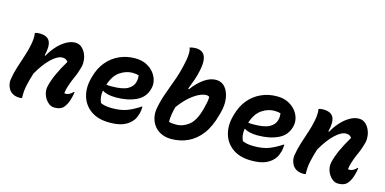

<svg xmlns="http://www.w3.org/2000/svg" viewBox="-73 -1158 3146 1569"><g transform="rotate(15 1500.0 -373.0)"><path d="M122 -538Q139 -544 161 -544Q228 -544 248 -503.5Q268 -463 247 -381H254Q278 -425 312 -463Q346 -501 385.5 -524Q425 -547 463 -547Q493 -547 514.5 -530Q536 -513 549.5 -486Q563 -459 566.5 -429Q570 -399 564 -373Q549 -315 525.5 -264Q502 -213 487 -155Q486 -147 484.5 -140Q483 -133 482 -125Q486 -124 489.5 -123.5Q493 -123 497 -123Q509 -123 525 -131Q541 -139 555 -155H561Q560 -146 558.5 -136Q557 -126 553 -111Q546 -82 537.5 -62.5Q529 -43 520 -31Q507 -10 486.5 0Q466 10 431 10Q403 10 378 -13Q353 -36 340.5 -70.5Q328 -105 335 -141Q346 -192 373.5 -252.5Q401 -313 440 -377Q427 -402 393 -402Q352 -402 299 -351.5Q246 -301 197 -214Q179 -158 167.5 -105.5Q156 -53 159 3Q150 6 140 6Q104 6 81 -7Q58 -20 46 -40.5Q34 -61 30.5 -82.5Q27 -104 30 -120Q38 -174 55 -227.5Q72 -281 90 -334.5Q108 -388 118 -440Q123 -466 124.5 -492Q126 -518 122 -538Z M969 -550Q1022 -550 1061.5 -531Q1101 -512 1126 -482Q1151 -452 1160 -417Q1169 -382 1161 -350L1159 -342Q1140 -268 1068.5 -234Q997 -200 897 -200Q858 -200 829 -207Q800 -214 786 -225H781Q772 -167 793 -124Q816 -114 839.5 -110.5Q863 -107 890 -107Q967 -107 1018.5 -127.5Q1070 -148 1122 -183H1128Q1126 -149 1121 -127Q1111 -91 1097.5 -70.5Q1084 -50 1065 -35Q1036 -11 996.5 0.5Q957 12 899 12Q804 12 743 -30.5Q682 -73 661 -144Q640 -215 662 -298L665 -309Q686 -388 730.5 -441.5Q775 -495 836.5 -522.5Q898 -550 969 -550ZM978 -430Q924 -430 873.5 -396Q823 -362 796 -281Q815 -278 836 -278Q933 -278 975.5 -302Q1018 -326 1028 -365Q1033 -385 1033 -399Q1033 -413 1031 -423Q1021 -426 1008.5 -428Q996 -430 978 -430Z M1752 -281Q1725 -178 1676 -113.5Q1627 -49 1562 -19Q1497 11 1423 11Q1379 11 1346 -2.5Q1313 -16 1290 -39Q1260 -69 1247.5 -113.5Q1235 -158 1246 -210Q1259 -276 1282.5 -339.5Q1306 -403 1332 -476.5Q1358 -550 1376 -645Q1381 -671 1382 -701Q1383 -731 1374 -750Q1397 -758 1427 -758Q1458 -758 1480.5 -743Q1503 -728 1510.5 -691.5Q1518 -655 1505 -592Q1497 -550 1482 -507.5Q1467 -465 1450 -422L1457 -419Q1503 -481 1553.5 -516Q1604 -551 1653 -551Q1701 -551 1730.5 -516Q1760 -481 1768 -423.5Q1776 -366 1757 -299ZM1608 -410Q1563 -410 1503.5 -368Q1444 -326 1388 -249Q1379 -216 1374 -184Q1369 -152 1369 -120Q1382 -116 1397 -114.5Q1412 -113 1430 -113Q1488 -113 1537 -151.5Q1586 -190 1613 -287L1617 -302Q1625 -332 1629.5 -355.5Q1634 -379 1634 -401Q1625 -410 1608 -410Z M2169 -550Q2222 -550 2261.5 -531Q2301 -512 2326 -482Q2351 -452 2360 -417Q2369 -382 2361 -350L2359 -342Q2340 -268 2268.5 -234Q2197 -200 2097 -200Q2058 -200 2029 -207Q2000 -214 1986 -225H1981Q1972 -167 1993 -124Q2016 -114 2039.5 -110.5Q2063 -107 2090 -107Q2167 -107 2218.5 -127.5Q2270 -148 2322 -183H2328Q2326 -149 2321 -127Q2311 -91 2297.5 -70.5Q2284 -50 2265 -35Q2236 -11 2196.5 0.5Q2157 12 2099 12Q2004 12 1943 -30.5Q1882 -73 1861 -144Q1840 -215 1862 -298L1865 -309Q1886 -388 1930.5 -441.5Q1975 -495 2036.5 -522.5Q2098 -550 2169 -550ZM2178 -430Q2124 -430 2073.5 -396Q2023 -362 1996 -281Q2015 -278 2036 -278Q2133 -278 2175.5 -302Q2218 -326 2228 -365Q2233 -385 2233 -399Q2233 -413 2231 -423Q2221 -426 2208.5 -428Q2196 -430 2178 -430Z M2522 -538Q2539 -544 2561 -544Q2628 -544 2648 -503.5Q2668 -463 2647 -381H2654Q2678 -425 2712 -463Q2746 -501 2785.5 -524Q2825 -547 2863 -547Q2893 -547 2914.5 -530Q2936 -513 2949.5 -486Q2963 -459 2966.5 -429Q2970 -399 2964 -373Q2949 -315 2925.5 -264Q2902 -213 2887 -155Q2886 -147 2884.5 -140Q2883 -133 2882 -125Q2886 -124 2889.5 -123.5Q2893 -123 2897 -123Q2909 -123 2925 -131Q2941 -139 2955 -155H2961Q2960 -146 2958.5 -136Q2957 -126 2953 -111Q2946 -82 2937.5 -62.5Q2929 -43 2920 -31Q2907 -10 2886.5 0Q2866 10 2831 10Q2803 10 2778 -13Q2753 -36 2740.5 -70.5Q2728 -105 2735 -141Q2746 -192 2773.5 -252.5Q2801 -313 2840 -377Q2827 -402 2793 -402Q2752 -402 2699 -351.5Q2646 -301 2597 -214Q2579 -158 2567.5 -105.5Q2556 -53 2559 3Q2550 6 2540 6Q2504 6 2481 -7Q2458 -20 2446 -40.5Q2434 -61 2430.5 -82.5Q2427 -104 2430 -120Q2438 -174 2455 -227.5Q2472 -281 2490 -334.5Q2508 -388 2518 -440Q2523 -466 2524.5 -492Q2526 -518 2522 -538Z"/></g></svg>

Font: Recursive Mn Csl St
Style: Bold Italic
Weight: 700
Italic angle: -15°
Monospace: yes
Version: Version 1.079;hotconv 1.0.112;makeotfexe 2.5.65598; ttfautoh